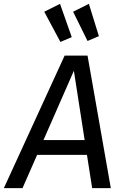

<svg xmlns="http://www.w3.org/2000/svg" viewBox="-52 -978 639 998"><path d="M400 -173H141L65 0H-32L284 -689H403L524 0H427ZM388 -250 332 -610 174 -250ZM321 -785 262 -760 178 -917 260 -958ZM462 -790 403 -765 328 -917 410 -958Z"/></svg>

Font: Fira Sans
Style: Italic
Weight: 400
Italic angle: -8°
Designer: bBox Type GmbH & Carrois Corporate GbR & Edenspiekermann AG
Foundry: bBox Type GmbH & Carrois Corporate GbR & Edenspiekermann AG
Version: Version 4.301